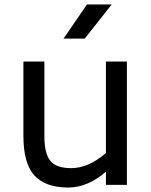

<svg xmlns="http://www.w3.org/2000/svg" viewBox="-20 -829 679 861"><path d="M85 0ZM549 -553V0H455V-59Q373 12 286 12Q184 12 134.5 -42Q85 -96 85 -219V-553H179V-219Q179 -141 205.5 -108Q232 -75 299 -75Q377 -75 455 -143V-553ZM370 -809H481L360 -656H265Z"/></svg>

Font: Biryani
Style: Regular
Weight: 400
Designer: Dan Reynolds and Mathieu Reguer
Foundry: Dan Reynolds and Mathieu Reguer
Version: Version 1.004; ttfautohint (v1.1) -l 5 -r 5 -G 72 -x 0 -D la